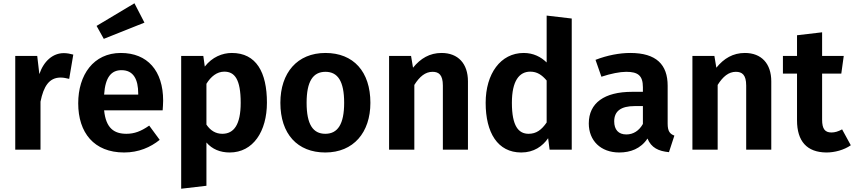

<svg xmlns="http://www.w3.org/2000/svg" viewBox="-20 -913 5209 1171"><path d="M369 -589C303 -589 247 -541 220 -461L207 -572H73V0H227V-293C246 -387 280 -440 350 -440C369 -440 383 -436 402 -432L427 -580C408 -585 390 -589 369 -589Z M861 -775 800 -893 569 -755 613 -676ZM975 -299C975 -482 879 -590 717 -590C550 -590 457 -456 457 -283C457 -104 553 17 737 17C826 17 898 -15 954 -60L890 -147C840 -112 799 -97 751 -97C677 -97 626 -130 615 -240H972C973 -256 975 -280 975 -299ZM823 -336H615C622 -444 660 -485 721 -485C794 -485 823 -429 823 -342Z M1394 -590C1336 -590 1274 -565 1229 -507L1220 -572H1085V238L1239 220V-44C1274 -3 1323 17 1381 17C1524 17 1608 -112 1608 -287C1608 -472 1543 -590 1394 -590ZM1336 -97C1296 -97 1264 -116 1239 -153V-402C1266 -446 1303 -476 1348 -476C1411 -476 1448 -430 1448 -286C1448 -152 1406 -97 1336 -97Z M1965 -590C1793 -590 1690 -469 1690 -286C1690 -96 1794 17 1964 17C2136 17 2239 -105 2239 -286C2239 -476 2136 -590 1965 -590ZM1965 -475C2040 -475 2079 -418 2079 -286C2079 -156 2040 -97 1964 -97C1889 -97 1850 -154 1850 -286C1850 -417 1889 -475 1965 -475Z M2673 -590C2601 -590 2545 -557 2499 -500L2487 -572H2353V0H2507V-395C2539 -446 2574 -475 2618 -475C2656 -475 2681 -457 2681 -391V0H2834V-417C2834 -525 2774 -590 2673 -590Z M3314 -818V-532C3279 -566 3233 -590 3174 -590C3033 -590 2942 -463 2942 -286C2942 -104 3015 17 3159 17C3236 17 3289 -21 3323 -70L3332 0H3467V-800ZM3204 -97C3143 -97 3102 -143 3102 -286C3102 -420 3147 -476 3214 -476C3256 -476 3285 -456 3314 -422V-166C3283 -121 3251 -97 3204 -97Z M4052 -159V-390C4052 -519 3983 -590 3824 -590C3759 -590 3684 -576 3612 -548L3648 -445C3705 -464 3761 -475 3799 -475C3870 -475 3901 -453 3901 -381V-353H3835C3666 -353 3571 -285 3571 -160C3571 -56 3643 17 3757 17C3825 17 3888 -6 3929 -68C3952 -12 3996 9 4060 15L4093 -86C4066 -96 4052 -112 4052 -159ZM3800 -93C3752 -93 3726 -122 3726 -173C3726 -235 3767 -266 3851 -266H3901V-157C3878 -116 3843 -93 3800 -93Z M4523 -590C4451 -590 4395 -557 4349 -500L4337 -572H4203V0H4357V-395C4389 -446 4424 -475 4468 -475C4506 -475 4531 -457 4531 -391V0H4684V-417C4684 -525 4624 -590 4523 -590Z M5116 -124C5092 -111 5072 -105 5051 -105C5012 -105 4994 -126 4994 -183V-464H5111L5126 -572H4994V-716L4841 -698V-572H4755V-464H4841V-179C4841 -52 4901 16 5020 17C5071 17 5127 2 5169 -27Z"/></svg>

Font: Glow Sans SC Normal
Style: Bold
Weight: 700
Designer: Ryoko NISHIZUKA (kana, bopomofo & ideographs); Paul D. Hunt (Latin, Greek & Cyrillic); Sandoll Communications, Soo-young
Version: Version 0.93